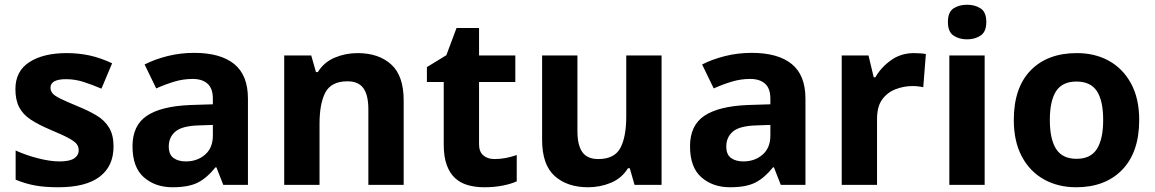

<svg xmlns="http://www.w3.org/2000/svg" viewBox="-20 -780 4871 810"><path d="M459 -162Q459 -79 400.5 -34.5Q342 10 226 10Q169 10 128 2.5Q87 -5 46 -22V-145Q90 -125 141 -112Q192 -99 231 -99Q274 -99 293 -112Q312 -125 312 -146Q312 -160 304.5 -171Q297 -182 272 -196Q247 -210 194 -232Q142 -254 109.5 -275.5Q77 -297 61 -327.5Q45 -358 45 -404Q45 -480 104 -518Q163 -556 261 -556Q312 -556 358 -546Q404 -536 453 -513L408 -406Q368 -423 332 -434.5Q296 -446 259 -446Q193 -446 193 -410Q193 -397 201.5 -386.5Q210 -376 234.5 -364Q259 -352 307 -332Q354 -313 388 -292.5Q422 -272 440.5 -241Q459 -210 459 -162Z M783 -337 878 -340V-364Q878 -407 855.5 -427Q833 -447 793 -447Q753 -447 715 -435.5Q677 -424 639 -407L590 -508Q633 -530 687 -543.5Q741 -557 799 -557Q910 -557 968 -510Q1026 -463 1026 -364V0H922L893 -74H889Q854 -30 815 -10Q776 10 708 10Q635 10 587 -32Q539 -74 539 -163Q539 -251 599.5 -291.5Q660 -332 783 -337ZM692 -162Q692 -128 712 -113.5Q732 -99 764 -99Q812 -99 845 -127.5Q878 -156 878 -208V-253L820 -251Q748 -249 720 -225Q692 -201 692 -162Z M1179 -546H1293L1313 -476H1321Q1347 -518 1392.5 -537Q1438 -556 1489 -556Q1577 -556 1630 -508.5Q1683 -461 1683 -356V0H1534V-319Q1534 -379 1513 -408Q1492 -437 1446 -437Q1378 -437 1353 -390.5Q1328 -344 1328 -257V0H1179Z M1863 -547 1906 -662H2001V-546H2154V-434H2001V-171Q2001 -140 2019 -124.5Q2037 -109 2066 -109Q2091 -109 2114 -113.5Q2137 -118 2160 -126V-15Q2136 -4 2100.5 3Q2065 10 2023 10Q1987 10 1955.5 1.5Q1924 -7 1901 -27.5Q1878 -48 1865 -83Q1852 -118 1852 -171V-434H1781V-497Z M2267 -190V-546H2416V-227Q2416 -167 2437 -138Q2458 -109 2504 -109Q2572 -109 2597 -155.5Q2622 -202 2622 -289V-546H2771V0H2657L2637 -70H2629Q2603 -28 2557.5 -9Q2512 10 2461 10Q2373 10 2320 -37.5Q2267 -85 2267 -190Z M3135 -337 3230 -340V-364Q3230 -407 3207.5 -427Q3185 -447 3145 -447Q3105 -447 3067 -435.5Q3029 -424 2991 -407L2942 -508Q2985 -530 3039 -543.5Q3093 -557 3151 -557Q3262 -557 3320 -510Q3378 -463 3378 -364V0H3274L3245 -74H3241Q3206 -30 3167 -10Q3128 10 3060 10Q2987 10 2939 -32Q2891 -74 2891 -163Q2891 -251 2951.5 -291.5Q3012 -332 3135 -337ZM3044 -162Q3044 -128 3064 -113.5Q3084 -99 3116 -99Q3164 -99 3197 -127.5Q3230 -156 3230 -208V-253L3172 -251Q3100 -249 3072 -225Q3044 -201 3044 -162Z M3836 -556Q3847 -556 3862 -555Q3877 -554 3886 -552L3875 -412Q3867 -414 3854 -415.5Q3841 -417 3831 -417Q3793 -417 3758 -403.5Q3723 -390 3701.5 -360Q3680 -330 3680 -278V0H3531V-546H3644L3666 -454H3673Q3697 -496 3739 -526Q3781 -556 3836 -556Z M4060 -760Q4093 -760 4117 -744.5Q4141 -729 4141 -687Q4141 -646 4117 -630Q4093 -614 4060 -614Q4026 -614 4002.5 -630Q3979 -646 3979 -687Q3979 -729 4002.5 -744.5Q4026 -760 4060 -760ZM4134 -546V0H3985V-546Z M4786 -274Q4786 -138 4714.5 -64Q4643 10 4520 10Q4444 10 4384.5 -23Q4325 -56 4291 -119.5Q4257 -183 4257 -274Q4257 -410 4328 -483Q4399 -556 4523 -556Q4600 -556 4659 -523Q4718 -490 4752 -427Q4786 -364 4786 -274ZM4409 -274Q4409 -193 4435.5 -151.5Q4462 -110 4522 -110Q4581 -110 4607.5 -151.5Q4634 -193 4634 -274Q4634 -355 4607.5 -395.5Q4581 -436 4521 -436Q4462 -436 4435.5 -395.5Q4409 -355 4409 -274Z"/></svg>

Font: BC Sans
Style: Bold
Weight: 700
Designer: Monotype Design Team
Province of B.C.
Foundry: Monotype Imaging Inc.
Version: Version 2.000;GOOG;noto-source:20170915:90ef993387c0